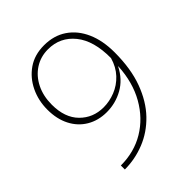

<svg xmlns="http://www.w3.org/2000/svg" viewBox="-202 -824 952 952"><g transform="rotate(-45 273.5 -348.5)"><path d="M269 -708Q338 -708 388 -674Q438 -640 465 -579Q492 -518 492 -436Q492 -321 461 -237Q430 -153 377 -98Q324 -43 256.5 -16Q189 11 117 11V-17Q211 -17 285 -61.5Q359 -106 404.5 -186Q450 -266 456 -374H455Q424 -313 370.5 -283Q317 -253 255 -253Q196 -253 150.5 -280Q105 -307 80 -356Q55 -405 55 -470Q55 -534 81 -588Q107 -642 154.5 -675Q202 -708 269 -708ZM269 -680Q217 -680 176 -653.5Q135 -627 111.5 -580Q88 -533 88 -472Q88 -381 137.5 -331Q187 -281 261 -281Q302 -281 342.5 -297Q383 -313 414 -346Q445 -379 459 -428Q460 -549 407 -614.5Q354 -680 269 -680Z"/></g></svg>

Font: Murecho ExtraLight
Style: Regular
Weight: 200
Designer: Neil Summerour
Foundry: Positype
Version: Version 1.010; ttfautohint (v1.8.3)